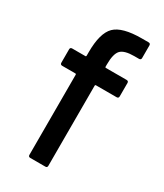

<svg xmlns="http://www.w3.org/2000/svg" viewBox="-178 -772 722 844"><g transform="rotate(30 183.5 -350.0)"><path d="M317.9 -616.2H293.9Q243.7 -616.2 225.8 -597.2Q208 -578.1 208 -524.9V-513.2Q208 -508.8 211.9 -508.8H316.9Q327.1 -508.8 327.1 -499V-431.2Q327.1 -420.9 316.9 -420.9H211.9Q208 -420.9 208 -417V-9.8Q208 0 198.2 0H122.1Q111.8 0 111.8 -9.8V-417Q111.8 -420.9 107.9 -420.9H41Q30.8 -420.9 30.8 -431.2V-499Q30.8 -508.8 41 -508.8H107.9Q111.8 -508.8 111.8 -513.2V-530.8Q111.8 -627.9 148.4 -664.1Q185.1 -700.2 284.2 -700.2H317.9Q328.1 -700.2 328.1 -689.9V-626Q328.1 -616.2 317.9 -616.2Z"/></g></svg>

Font: Gruenseis Font Medium
Style: Regular
Weight: 500
Designer: Jeremy Tribby
Foundry: Tribby Type
Version: Version 1.408;Glyphs 3.1.2 (3151)